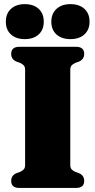

<svg xmlns="http://www.w3.org/2000/svg" viewBox="-20 -932 473 952"><path d="M328.5 -114Q328.5 -100 334.8 -92.8Q341 -85.5 353 -80L372.5 -73Q397.5 -61.5 397.5 -35Q397.5 0 356.5 0H76.5Q35.5 0 35.5 -35Q35.5 -61.5 60.5 -73L80 -80Q92 -85.5 98.2 -92.8Q104.5 -100 104.5 -114V-586Q104.5 -600 98.2 -607.2Q92 -614.5 80 -620L60.5 -627Q35.5 -638.5 35.5 -665Q35.5 -700 76.5 -700H356.5Q397.5 -700 397.5 -665Q397.5 -638.5 372.5 -627L353 -620Q341 -614.5 334.8 -607.2Q328.5 -600 328.5 -586ZM103 -738Q60 -738 34.5 -761Q9 -784 9 -824.5Q9 -865 34.5 -888.2Q60 -911.5 103 -911.5Q146.5 -911.5 171.8 -888.2Q197 -865 197 -824.5Q197 -784.5 171.8 -761.2Q146.5 -738 103 -738ZM329 -738Q286 -738 260.2 -761Q234.5 -784 234.5 -824.5Q234.5 -864.5 260.2 -888Q286 -911.5 329 -911.5Q373 -911.5 398.5 -888.2Q424 -865 424 -824.5Q424 -784.5 398.5 -761.2Q373 -738 329 -738Z"/></svg>

Font: Fraunces 72pt S050 Black
Style: Regular
Weight: 900
Version: Version 1.000; ttfautohint (v1.8.3)